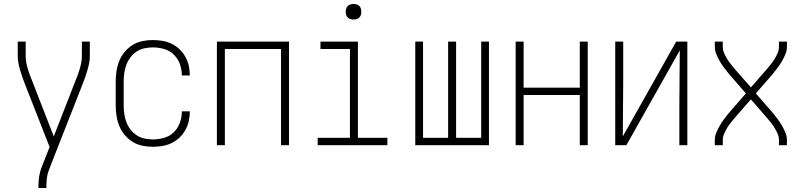

<svg xmlns="http://www.w3.org/2000/svg" viewBox="-20 -729 4040 964"><path d="M173 215V208Q173 184 176 161Q179 138 187 116L229 9L104 -310Q97 -327 91.5 -343.5Q86 -360 81 -377Q76 -394 72.5 -411.5Q69 -429 69 -447V-520H109V-446Q109 -431 112 -415Q115 -399 119.5 -383.5Q124 -368 129.5 -353Q135 -338 141 -324L250 -44L359 -324Q365 -338 370.5 -353Q376 -368 380.5 -383.5Q385 -399 388 -415Q391 -431 391 -447V-520H431V-447Q431 -429 427.5 -411.5Q424 -394 419 -377Q414 -360 408.5 -343.5Q403 -327 396 -310L255 49L224 129Q217 148 215 168Q213 188 213 208V215Z M747 8Q721 8 694.5 2.5Q668 -3 645.5 -17Q623 -31 606 -51.5Q589 -72 579 -96.5Q569 -121 565 -147.5Q561 -174 561 -200V-320Q561 -346 565 -372.5Q569 -399 579 -423.5Q589 -448 606 -468.5Q623 -489 645.5 -503Q668 -517 694.5 -522.5Q721 -528 747 -528Q771 -528 795 -524Q819 -520 841 -509.5Q863 -499 880.5 -482.5Q898 -466 910 -445Q922 -424 927.5 -400.5Q933 -377 933 -352V-350H893V-352Q893 -380 883 -407.5Q873 -435 852.5 -455Q832 -475 804 -483Q776 -491 747 -491Q726 -491 705 -486.5Q684 -482 666 -470Q648 -458 635 -441Q622 -424 614.5 -404Q607 -384 604 -362.5Q601 -341 601 -320V-200Q601 -179 604 -157.5Q607 -136 614.5 -116Q622 -96 635 -79Q648 -62 666 -50Q684 -38 705 -33.5Q726 -29 747 -29Q776 -29 804 -37Q832 -45 852.5 -65Q873 -85 883 -112.5Q893 -140 893 -168V-170H933V-168Q933 -143 927.5 -119.5Q922 -96 910 -75Q898 -54 880.5 -37.5Q863 -21 841 -10.5Q819 0 795 4Q771 8 747 8Z M1069 0V-520H1431V0H1391V-483H1109V0Z M1925 0H1575V-37H1737V-483H1589V-520H1777V-37H1925ZM1755 -631Q1747 -631 1739.5 -633Q1732 -635 1726 -641Q1720 -647 1718 -654.5Q1716 -662 1716 -670Q1716 -678 1718 -685.5Q1720 -693 1726 -699Q1732 -705 1739.5 -707Q1747 -709 1755 -709Q1763 -709 1770.5 -707Q1778 -705 1784 -699Q1790 -693 1792 -685.5Q1794 -678 1794 -670Q1794 -662 1792 -654.5Q1790 -647 1784 -641Q1778 -635 1770.5 -633Q1763 -631 1755 -631Z M2065 0V-520H2104V-37H2230V-520H2270V-37H2396V-520H2435V0Z M2569 0V-520H2609V-289H2891V-520H2931V0H2891V-252H2609V0Z M3069 0V-520H3109V-312Q3109 -245 3108 -178Q3107 -111 3107 -44L3375 -520H3431V0H3391V-208Q3391 -275 3392 -342Q3393 -409 3393 -476L3125 0Z M3569 0V-26Q3569 -45 3576.5 -63Q3584 -81 3593.5 -97.5Q3603 -114 3614.5 -129.5Q3626 -145 3638 -160L3725 -260L3638 -360Q3626 -375 3614.5 -390.5Q3603 -406 3593.5 -422.5Q3584 -439 3576.5 -457Q3569 -475 3569 -494V-520H3609V-494Q3609 -478 3615.5 -463Q3622 -448 3630 -434.5Q3638 -421 3648 -408.5Q3658 -396 3668 -384L3750 -290L3832 -384Q3842 -396 3852 -408.5Q3862 -421 3870 -434.5Q3878 -448 3884.5 -463Q3891 -478 3891 -494V-520H3931V-494Q3931 -475 3923.5 -457Q3916 -439 3906.5 -422.5Q3897 -406 3885.5 -390.5Q3874 -375 3862 -360L3775 -260L3862 -160Q3874 -145 3885.5 -129.5Q3897 -114 3906.5 -97.5Q3916 -81 3923.5 -63Q3931 -45 3931 -26V0H3891V-26Q3891 -42 3884.5 -57Q3878 -72 3870 -85.5Q3862 -99 3852 -111.5Q3842 -124 3832 -136L3750 -230L3668 -136Q3658 -124 3648 -111.5Q3638 -99 3630 -85.5Q3622 -72 3615.5 -57Q3609 -42 3609 -26V0Z"/></svg>

Font: Iosevka Term Curly Extralight
Style: Regular
Weight: 200
Designer: Belleve Invis
Foundry: Belleve Invis
Version: Version 32.3.0